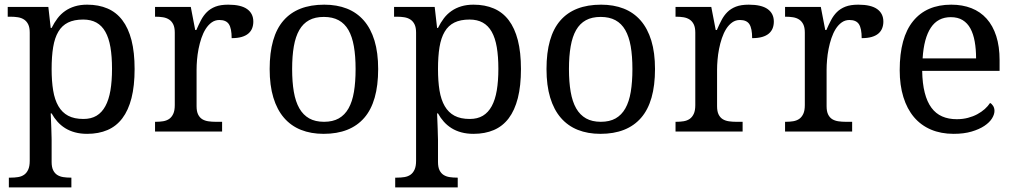

<svg xmlns="http://www.w3.org/2000/svg" viewBox="-20 -566 4371 826"><path d="M337.9 -481.9Q298.8 -481.9 272.7 -469Q246.6 -456.1 231 -429.7Q215.3 -403.3 208.7 -363.3Q202.1 -323.2 202.1 -269Q202.1 -216.8 208.7 -176.8Q215.3 -136.7 231.2 -109.4Q247.1 -82 273.2 -68.1Q299.3 -54.2 338.9 -54.2Q372.1 -54.2 395.3 -68.1Q418.5 -82 433.3 -109.4Q448.2 -136.7 455.1 -177Q461.9 -217.3 461.9 -270Q461.9 -323.2 455.1 -363Q448.2 -402.8 433.3 -429.2Q418.5 -455.6 394.8 -468.8Q371.1 -481.9 337.9 -481.9ZM559.1 -269Q559.1 -196.8 545.7 -144Q532.2 -91.3 506.3 -57.1Q480.5 -22.9 442.4 -6.6Q404.3 9.8 355 9.8Q326.2 9.8 302.7 3.4Q279.3 -2.9 260.5 -14.6Q241.7 -26.4 227.3 -42.5Q212.9 -58.6 202.1 -78.1H198.2Q199.2 -52.2 200.2 -29.8Q200.7 -20.5 200.9 -10.5Q201.2 -0.5 201.4 8.3Q201.7 17.1 201.9 24.2Q202.1 31.2 202.1 35.2V130.9Q202.1 152.8 208.7 166.3Q215.3 179.7 226.6 186.8Q237.8 193.8 252.7 196Q267.6 198.2 284.2 198.2H287.1V240.2H18.1V198.2H25.9Q43 198.2 57.9 195.8Q72.8 193.4 83.7 185.8Q94.7 178.2 101.3 163.8Q107.9 149.4 107.9 126V-425.8Q107.9 -447.8 101.3 -461.2Q94.7 -474.6 83.5 -481.9Q72.3 -489.3 57.4 -491.7Q42.5 -494.1 25.9 -494.1H13.2V-536.1H188L198.2 -445.8H202.1Q213.4 -468.8 227.5 -487.3Q241.7 -505.9 260.3 -518.8Q278.8 -531.7 302.2 -538.8Q325.7 -545.9 355 -545.9Q404.3 -545.9 442.4 -529.5Q480.5 -513.2 506.3 -479.2Q532.2 -445.3 545.7 -393.1Q559.1 -340.8 559.1 -269Z M935.5 0H647V-42H649.9Q667 -42 681.9 -44.4Q696.8 -46.9 707.8 -54.4Q718.8 -62 725.3 -76.2Q731.9 -90.3 731.9 -113.8V-425.8Q731.9 -447.8 725.3 -461.2Q718.8 -474.6 707.5 -481.9Q696.3 -489.3 681.4 -491.7Q666.5 -494.1 649.9 -494.1H647V-536.1H800.8L819.8 -437H824.7Q834.5 -459.5 844.7 -479.2Q855 -499 869.9 -513.9Q884.8 -528.8 906.7 -537.4Q928.7 -545.9 961.9 -545.9Q1016.6 -545.9 1043.2 -526.9Q1069.8 -507.8 1069.8 -473.1Q1069.8 -457.5 1064.7 -444.3Q1059.6 -431.2 1048.3 -421.6Q1037.1 -412.1 1019.5 -407Q1002 -401.9 976.6 -401.9Q976.6 -443.4 964.8 -461.7Q953.1 -480 923.8 -480Q905.3 -480 890.6 -469.5Q876 -459 865 -441.7Q854 -424.3 846.4 -401.9Q838.9 -379.4 834.2 -355.7Q829.6 -332 827.6 -308.6Q825.7 -285.2 825.7 -266.1V-108.9Q825.7 -86.9 832.3 -73.5Q838.9 -60.1 850.1 -53.2Q861.3 -46.4 876.2 -44.2Q891.1 -42 907.7 -42H935.5Z M1606.9 -269Q1606.9 -127.9 1547.1 -59.1Q1487.3 9.8 1372.1 9.8Q1317.9 9.8 1274.9 -7.3Q1231.9 -24.4 1201.9 -59.1Q1171.9 -93.8 1156 -146.2Q1140.1 -198.7 1140.1 -269Q1140.1 -409.2 1199.5 -477.5Q1258.8 -545.9 1375 -545.9Q1429.2 -545.9 1472.2 -529.1Q1515.1 -512.2 1545.2 -477.8Q1575.2 -443.4 1591.1 -391.4Q1606.9 -339.4 1606.9 -269ZM1236.8 -269Q1236.8 -213.4 1244.1 -170.9Q1251.5 -128.4 1267.8 -99.9Q1284.2 -71.3 1310.3 -56.6Q1336.4 -42 1374 -42Q1411.6 -42 1437.5 -56.6Q1463.4 -71.3 1479.5 -99.9Q1495.6 -128.4 1502.7 -170.9Q1509.8 -213.4 1509.8 -269Q1509.8 -324.7 1502.4 -366.7Q1495.1 -408.7 1479 -436.8Q1462.9 -464.8 1436.8 -479Q1410.6 -493.2 1373 -493.2Q1335.4 -493.2 1309.6 -479Q1283.7 -464.8 1267.6 -436.8Q1251.5 -408.7 1244.1 -366.7Q1236.8 -324.7 1236.8 -269Z M2000 -481.9Q1960.9 -481.9 1934.8 -469Q1908.7 -456.1 1893.1 -429.7Q1877.4 -403.3 1870.8 -363.3Q1864.3 -323.2 1864.3 -269Q1864.3 -216.8 1870.8 -176.8Q1877.4 -136.7 1893.3 -109.4Q1909.2 -82 1935.3 -68.1Q1961.4 -54.2 2001 -54.2Q2034.2 -54.2 2057.4 -68.1Q2080.6 -82 2095.5 -109.4Q2110.4 -136.7 2117.2 -177Q2124 -217.3 2124 -270Q2124 -323.2 2117.2 -363Q2110.4 -402.8 2095.5 -429.2Q2080.6 -455.6 2056.9 -468.8Q2033.2 -481.9 2000 -481.9ZM2221.2 -269Q2221.2 -196.8 2207.8 -144Q2194.3 -91.3 2168.5 -57.1Q2142.6 -22.9 2104.5 -6.6Q2066.4 9.8 2017.1 9.8Q1988.3 9.8 1964.8 3.4Q1941.4 -2.9 1922.6 -14.6Q1903.8 -26.4 1889.4 -42.5Q1875 -58.6 1864.3 -78.1H1860.4Q1861.3 -52.2 1862.3 -29.8Q1862.8 -20.5 1863 -10.5Q1863.3 -0.5 1863.5 8.3Q1863.8 17.1 1864 24.2Q1864.3 31.2 1864.3 35.2V130.9Q1864.3 152.8 1870.8 166.3Q1877.4 179.7 1888.7 186.8Q1899.9 193.8 1914.8 196Q1929.7 198.2 1946.3 198.2H1949.2V240.2H1680.2V198.2H1688Q1705.1 198.2 1720 195.8Q1734.9 193.4 1745.8 185.8Q1756.8 178.2 1763.4 163.8Q1770 149.4 1770 126V-425.8Q1770 -447.8 1763.4 -461.2Q1756.8 -474.6 1745.6 -481.9Q1734.4 -489.3 1719.5 -491.7Q1704.6 -494.1 1688 -494.1H1675.3V-536.1H1850.1L1860.4 -445.8H1864.3Q1875.5 -468.8 1889.6 -487.3Q1903.8 -505.9 1922.4 -518.8Q1940.9 -531.7 1964.4 -538.8Q1987.8 -545.9 2017.1 -545.9Q2066.4 -545.9 2104.5 -529.5Q2142.6 -513.2 2168.5 -479.2Q2194.3 -445.3 2207.8 -393.1Q2221.2 -340.8 2221.2 -269Z M2797.9 -269Q2797.9 -127.9 2738 -59.1Q2678.2 9.8 2563 9.8Q2508.8 9.8 2465.8 -7.3Q2422.9 -24.4 2392.8 -59.1Q2362.8 -93.8 2346.9 -146.2Q2331.1 -198.7 2331.1 -269Q2331.1 -409.2 2390.4 -477.5Q2449.7 -545.9 2565.9 -545.9Q2620.1 -545.9 2663.1 -529.1Q2706.1 -512.2 2736.1 -477.8Q2766.1 -443.4 2782 -391.4Q2797.9 -339.4 2797.9 -269ZM2427.7 -269Q2427.7 -213.4 2435.1 -170.9Q2442.4 -128.4 2458.7 -99.9Q2475.1 -71.3 2501.2 -56.6Q2527.3 -42 2564.9 -42Q2602.5 -42 2628.4 -56.6Q2654.3 -71.3 2670.4 -99.9Q2686.5 -128.4 2693.6 -170.9Q2700.7 -213.4 2700.7 -269Q2700.7 -324.7 2693.4 -366.7Q2686 -408.7 2669.9 -436.8Q2653.8 -464.8 2627.7 -479Q2601.6 -493.2 2564 -493.2Q2526.4 -493.2 2500.5 -479Q2474.6 -464.8 2458.5 -436.8Q2442.4 -408.7 2435.1 -366.7Q2427.7 -324.7 2427.7 -269Z M3174.8 0H2886.2V-42H2889.2Q2906.2 -42 2921.1 -44.4Q2936 -46.9 2947 -54.4Q2958 -62 2964.6 -76.2Q2971.2 -90.3 2971.2 -113.8V-425.8Q2971.2 -447.8 2964.6 -461.2Q2958 -474.6 2946.8 -481.9Q2935.5 -489.3 2920.7 -491.7Q2905.8 -494.1 2889.2 -494.1H2886.2V-536.1H3040L3059.1 -437H3064Q3073.7 -459.5 3084 -479.2Q3094.2 -499 3109.1 -513.9Q3124 -528.8 3146 -537.4Q3168 -545.9 3201.2 -545.9Q3255.9 -545.9 3282.5 -526.9Q3309.1 -507.8 3309.1 -473.1Q3309.1 -457.5 3304 -444.3Q3298.8 -431.2 3287.6 -421.6Q3276.4 -412.1 3258.8 -407Q3241.2 -401.9 3215.8 -401.9Q3215.8 -443.4 3204.1 -461.7Q3192.4 -480 3163.1 -480Q3144.5 -480 3129.9 -469.5Q3115.2 -459 3104.2 -441.7Q3093.3 -424.3 3085.7 -401.9Q3078.1 -379.4 3073.5 -355.7Q3068.8 -332 3066.9 -308.6Q3064.9 -285.2 3064.9 -266.1V-108.9Q3064.9 -86.9 3071.5 -73.5Q3078.1 -60.1 3089.4 -53.2Q3100.6 -46.4 3115.5 -44.2Q3130.4 -42 3147 -42H3174.8Z M3646 0H3357.4V-42H3360.4Q3377.4 -42 3392.3 -44.4Q3407.2 -46.9 3418.2 -54.4Q3429.2 -62 3435.8 -76.2Q3442.4 -90.3 3442.4 -113.8V-425.8Q3442.4 -447.8 3435.8 -461.2Q3429.2 -474.6 3418 -481.9Q3406.7 -489.3 3391.8 -491.7Q3377 -494.1 3360.4 -494.1H3357.4V-536.1H3511.2L3530.3 -437H3535.2Q3544.9 -459.5 3555.2 -479.2Q3565.4 -499 3580.3 -513.9Q3595.2 -528.8 3617.2 -537.4Q3639.2 -545.9 3672.4 -545.9Q3727.1 -545.9 3753.7 -526.9Q3780.3 -507.8 3780.3 -473.1Q3780.3 -457.5 3775.1 -444.3Q3770 -431.2 3758.8 -421.6Q3747.6 -412.1 3730 -407Q3712.4 -401.9 3687 -401.9Q3687 -443.4 3675.3 -461.7Q3663.6 -480 3634.3 -480Q3615.7 -480 3601.1 -469.5Q3586.4 -459 3575.4 -441.7Q3564.5 -424.3 3556.9 -401.9Q3549.3 -379.4 3544.7 -355.7Q3540 -332 3538.1 -308.6Q3536.1 -285.2 3536.1 -266.1V-108.9Q3536.1 -86.9 3542.7 -73.5Q3549.3 -60.1 3560.5 -53.2Q3571.8 -46.4 3586.7 -44.2Q3601.6 -42 3618.2 -42H3646Z M4070.3 -492.2Q4014.6 -492.2 3984.6 -447Q3954.6 -401.9 3949.2 -314.9H4179.2Q4179.2 -354.5 4173.3 -387.2Q4167.5 -419.9 4154.8 -443.4Q4142.1 -466.8 4121.3 -479.5Q4100.6 -492.2 4070.3 -492.2ZM4082.5 9.8Q4028.3 9.8 3985.1 -8.5Q3941.9 -26.9 3912.1 -62Q3882.3 -97.2 3866.5 -148.2Q3850.6 -199.2 3850.6 -264.2Q3850.6 -404.3 3908.2 -475.1Q3965.8 -545.9 4072.3 -545.9Q4120.6 -545.9 4159.2 -530.8Q4197.8 -515.6 4224.6 -485.6Q4251.5 -455.6 4265.9 -410.9Q4280.3 -366.2 4280.3 -307.1V-261.2H3947.3Q3948.2 -206.5 3958.3 -167.2Q3968.3 -127.9 3987.1 -102.5Q4005.9 -77.1 4033.2 -65.2Q4060.5 -53.2 4096.2 -53.2Q4122.1 -53.2 4144.3 -59.1Q4166.5 -64.9 4184.6 -74.7Q4202.6 -84.5 4216.6 -96.9Q4230.5 -109.4 4239.3 -123Q4246.1 -120.1 4252.2 -110.8Q4258.3 -101.6 4258.3 -88.9Q4258.3 -73.7 4247.6 -56.4Q4236.8 -39.1 4214.8 -24.4Q4192.9 -9.8 4159.9 0Q4127 9.8 4082.5 9.8Z"/></svg>

Font: Droid Serif
Style: Regular
Weight: 400
Designer: Monotype Design team
Foundry: Monotype Imaging Inc.
Version: Version 1.03